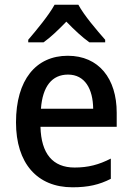

<svg xmlns="http://www.w3.org/2000/svg" viewBox="-20 -786 561 816"><path d="M313 -766H212C188 -722 136 -659 100 -617V-606H165C196 -628 228 -659 262 -694C296 -659 329 -628 360 -606H427V-617C391 -658 337 -721 313 -766ZM268 -549C133 -549 48 -447 48 -266C48 -92 138 10 288 10C355 10 402 -1 451 -26V-112C400 -86 355 -74 297 -74C204 -74 155 -133 152 -247H476V-307C476 -452 400 -549 268 -549ZM269 -469C341 -469 375 -408 376 -324H154C161 -419 201 -469 269 -469Z"/></svg>

Font: Noto Sans Lao SemiCondensed Medium
Style: Regular
Weight: 500
Width: 4
Designer: Monotype Design Team
Foundry: Monotype Imaging Inc.
Version: Version 2.003